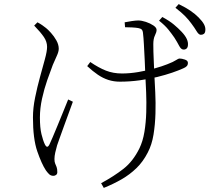

<svg xmlns="http://www.w3.org/2000/svg" viewBox="-20 -845 1040 938"><path d="M832 -661Q819 -680 802.5 -700.5Q786 -721 757 -744L773 -762Q808 -743 829.5 -725Q851 -707 867 -690Q885 -671 892.5 -654.5Q900 -638 898 -623Q897 -612 890.5 -607Q884 -602 875 -603Q864 -604 855 -621.5Q846 -639 832 -661ZM915 -730Q902 -748 884.5 -766Q867 -784 837 -807L853 -825Q888 -808 910.5 -792.5Q933 -777 950 -760Q969 -741 977 -725.5Q985 -710 983 -695Q982 -684 976 -679.5Q970 -675 961 -675Q951 -675 940.5 -692.5Q930 -710 915 -730ZM147 -720 163 -736Q178 -728 187 -721.5Q196 -715 205 -708Q214 -701 229 -684.5Q244 -668 255.5 -647.5Q267 -627 267 -607Q267 -592 257 -571Q247 -550 238 -528Q226 -497 211 -454Q196 -411 185.5 -363.5Q175 -316 175 -271Q175 -221 182.5 -190Q190 -159 199 -140Q205 -128 210.5 -128Q216 -128 222 -140Q227 -150 237.5 -175Q248 -200 261.5 -232.5Q275 -265 288.5 -298.5Q302 -332 313 -359L336 -348Q326 -321 314.5 -289Q303 -257 291.5 -226Q280 -195 271.5 -170.5Q263 -146 259 -135Q254 -118 250 -100Q246 -82 246 -68Q246 -54 249.5 -46Q253 -38 256.5 -29Q260 -20 260 -4Q260 5 254 9.5Q248 14 241 14Q228 14 219.5 5.5Q211 -3 204 -13Q183 -45 162 -106Q141 -167 141 -271Q141 -317 151.5 -368.5Q162 -420 175.5 -469Q189 -518 199.5 -556.5Q210 -595 210 -616Q210 -641 194.5 -664Q179 -687 147 -720ZM406 -522 421 -542Q462 -514 497.5 -500Q533 -486 576 -486Q614 -486 655.5 -493Q697 -500 734.5 -510.5Q772 -521 797 -531Q828 -543 839.5 -551Q851 -559 858 -559Q868 -559 883 -554Q898 -549 898 -538Q898 -528 892.5 -522Q887 -516 875 -511Q853 -501 821 -490Q789 -479 748.5 -469Q708 -459 661.5 -452.5Q615 -446 565 -446Q536 -446 509.5 -454.5Q483 -463 458 -480Q433 -497 406 -522ZM591 -712 589 -736Q603 -739 623.5 -742Q644 -745 655 -745Q672 -745 693 -738Q714 -731 729.5 -720.5Q745 -710 745 -699Q745 -688 737 -672Q729 -656 729 -629Q729 -615 729.5 -591.5Q730 -568 731.5 -540Q733 -512 734 -482Q736 -444 738.5 -394Q741 -344 739.5 -290.5Q738 -237 730 -187.5Q722 -138 702 -100Q679 -55 646.5 -23.5Q614 8 574 31Q534 54 487 73L474 50Q537 16 583.5 -20.5Q630 -57 661 -120Q678 -155 685.5 -200.5Q693 -246 694.5 -296Q696 -346 694 -393.5Q692 -441 690 -478Q689 -510 687 -551Q685 -592 683 -628Q681 -664 679 -679Q678 -695 672.5 -700.5Q667 -706 655 -708Q644 -710 625 -711Q606 -712 591 -712Z"/></svg>

Font: Noto Serif TC
Style: Regular
Weight: 200
Designer: Ryoko NISHIZUKA 西塚涼子 (kana & ideographs); Frank Grießhammer (Latin, Greek & Cyrillic); Wenlong ZHANG 张文龙 (bopomofo); San
Foundry: Adobe
Version: Version 2.001;hotconv 1.1.0;makeotfexe 2.6.0